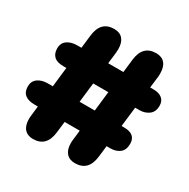

<svg xmlns="http://www.w3.org/2000/svg" viewBox="-152 -803 924 941"><g transform="rotate(30 309.5 -333.0)"><path d="M231.5 -666.5Q263.5 -666.5 280.5 -646.8Q297.5 -627 297.5 -590.5Q297.5 -581 296.5 -569.5L289 -506H375L383.5 -580Q393.5 -666.5 469 -666.5Q501 -666.5 518 -646.8Q535 -627 535 -590.5Q535 -586 535 -580.5Q535 -575 534 -569L526.5 -506H545.5Q577 -506 594.2 -491.8Q611.5 -477.5 611.5 -451.5Q611.5 -416 589 -399.8Q566.5 -383.5 538 -383.5H512.5L499.5 -272.5H514Q548 -272.5 564 -258.2Q580 -244 580 -218Q580 -182.5 559 -166.2Q538 -150 506.5 -150H485.5L478 -86.5Q468 0 392 0Q360.5 0 343.2 -19.8Q326 -39.5 326 -76Q326 -86.5 327.5 -97L333.5 -150H248L240.5 -86.5Q230.5 0 154.5 0Q123 0 106 -19.8Q89 -39.5 89 -76Q89 -86.5 90.5 -97L96.5 -150H79Q4.5 -150 4.5 -211Q4.5 -241 26.5 -256.8Q48.5 -272.5 82 -272.5H110.5L123 -383.5H106.5Q69.5 -383.5 52.8 -399.5Q36 -415.5 36 -444.5Q36 -475 58 -490.5Q80 -506 113.5 -506H137.5L146 -580Q156 -666.5 231.5 -666.5ZM262 -272.5H348L360.5 -383.5H275Z"/></g></svg>

Font: Sono Monospace
Style: Bold
Weight: 700
Designer: Tyler Finck
Foundry: Tyler Finck
Version: Version 2.112